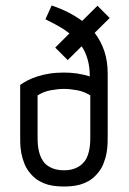

<svg xmlns="http://www.w3.org/2000/svg" viewBox="-20 -676 473 706"><path d="M383.3 -609.9 328.1 -555.2Q351.6 -524.4 363.8 -487.5Q376 -450.7 376 -404.8V-185.1Q376 -170.9 375.7 -152.3Q375.5 -133.8 371.8 -113.5Q368.2 -93.3 359.9 -72.8Q351.6 -52.2 335 -34.2Q321.3 -19 305.7 -10.3Q290 -1.5 274.2 2.9Q258.3 7.3 243.2 8.5Q228 9.8 215.3 9.8Q202.6 9.8 187.3 8.5Q171.9 7.3 156 2.9Q140.1 -1.5 124.5 -10.3Q108.9 -19 95.2 -34.2Q78.6 -52.2 70.3 -72.8Q62 -93.3 58.3 -113.3Q54.7 -133.3 54.4 -152.1Q54.2 -170.9 54.2 -185.1V-363.8Q65.9 -372.1 81.8 -380.4Q97.7 -388.7 117.4 -395Q137.2 -401.4 161.6 -405.3Q186 -409.2 215.3 -409.2Q265.1 -409.2 310.1 -395Q310.1 -430.2 302.2 -457.5Q294.4 -484.9 280.3 -505.9L229 -455.1L183.1 -501L235.4 -553.2Q216.3 -568.4 194.1 -580.6Q171.9 -592.8 147 -605L169.9 -655.8Q203.6 -644.5 231.2 -630.4Q258.8 -616.2 282.2 -599.1L338.4 -654.8ZM118.2 -183.1Q118.2 -171.9 118.4 -158.9Q118.7 -146 120.6 -132.8Q122.6 -119.6 126.7 -107.2Q130.9 -94.7 138.2 -84Q141.6 -78.6 147.7 -72.8Q153.8 -66.9 163.1 -61.8Q172.4 -56.6 185.3 -53.2Q198.2 -49.8 215.3 -49.8Q232.4 -49.8 244.9 -53.2Q257.3 -56.6 266.6 -61.8Q275.9 -66.9 282 -73Q288.1 -79.1 292 -84Q299.3 -94.2 303.5 -106.9Q307.6 -119.6 309.6 -132.8Q311.5 -146 311.8 -158.9Q312 -171.9 312 -183.1V-325.2Q289.6 -339.4 263.4 -344.2Q237.3 -349.1 215.3 -349.1Q193.4 -349.1 167 -344.2Q140.6 -339.4 118.2 -325.2Z"/></svg>

Font: Aubrey
Style: Regular
Weight: 400
Designer: Gayaneh Bagdasaryan | Cyreal.org
Foundry: Gayaneh Bagdasaryan | Cyreal.org
Version: Version 1.000